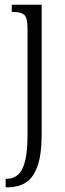

<svg xmlns="http://www.w3.org/2000/svg" viewBox="-20 -556 277 816"><path d="M4 240V204H9Q36 204 56 187Q76 170 86.5 129Q97 88 97 15V-433Q97 -480 83.5 -492.5Q70 -505 39 -505H30V-536H157V13Q157 103 138.5 152.5Q120 202 88 221Q56 240 15 240Z"/></svg>

Font: Noto Serif ExtraCondensed Light
Style: Regular
Weight: 300
Width: 2
Designer: Monotype Design Team
Foundry: Monotype Imaging Inc.
Version: Version 2.014; ttfautohint (v1.8.4.7-5d5b)